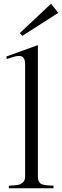

<svg xmlns="http://www.w3.org/2000/svg" viewBox="-20 -1014 334 1034"><path d="M184.1 -61Q184.1 -48.3 188.2 -39.6Q192.4 -30.8 197.8 -26.1Q203.1 -21.5 216.1 -18.8Q229 -16.1 238.3 -15.6Q247.6 -15.1 268.1 -14.2V0H27.8V-14.2Q43.5 -14.6 50.3 -15.1Q57.1 -15.6 70.1 -17.3Q83 -19 88.9 -22.2Q94.7 -25.4 102.1 -30.8Q109.4 -36.1 112.3 -44.7Q115.2 -53.2 115.2 -64.9V-669.9Q115.2 -687 109.9 -697Q104.5 -707 96.9 -710.2Q89.4 -713.4 77.1 -712.4Q64.9 -711.4 56.2 -708.7Q47.4 -706.1 33.9 -701.7Q20.5 -697.3 15.1 -695.8V-710L184.1 -771ZM86.9 -835.9 100.1 -820.8 293.9 -944.8 254.9 -994.1Z"/></svg>

Font: Ortica Linear Light
Style: Regular
Weight: 300
Designer: Benedetta Bovani
Foundry: Collletttivo
Version: Version 2.000;Glyphs 3.1.2 (3151)